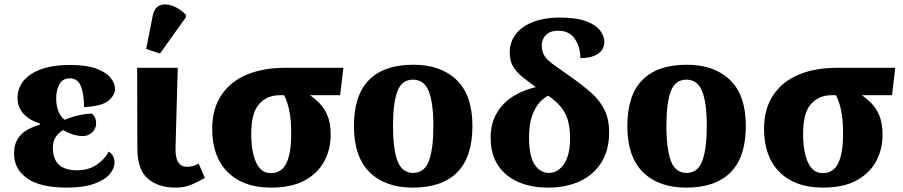

<svg xmlns="http://www.w3.org/2000/svg" viewBox="-20 -845 4114 875"><path d="M283 10Q164 10 104 -32Q44 -74 44 -145Q44 -185 60 -211Q76 -237 103 -252.5Q130 -268 162 -277V-282Q118 -295 89 -324.5Q60 -354 60 -398Q60 -468 123.5 -508.5Q187 -549 300 -549Q373 -549 418 -532.5Q463 -516 483.5 -491Q504 -466 504 -440Q504 -411 474 -386Q444 -361 363 -357Q363 -417 348.5 -452.5Q334 -488 298 -488Q265 -488 250.5 -460.5Q236 -433 236 -397Q236 -361 247 -336Q258 -311 275 -299Q305 -312 338.5 -319.5Q372 -327 399 -327Q407 -321 412.5 -310Q418 -299 418 -283Q418 -259 400.5 -242Q383 -225 357 -225Q335 -225 310.5 -233Q286 -241 267 -252Q248 -241 234.5 -221.5Q221 -202 221 -171Q221 -69 331 -69Q385 -69 422.5 -95.5Q460 -122 475 -154Q487 -148 494.5 -135Q502 -122 502 -105Q502 -78 480 -51.5Q458 -25 409.5 -7.5Q361 10 283 10Z M782 10Q700 10 653 -31.5Q606 -73 606 -169L605 -536H790L780 -173Q777 -85 832 -85Q849 -85 860.5 -88.5Q872 -92 885 -100L914 -34Q893 -22 858 -6Q823 10 782 10ZM709 -601 646 -622 676 -773Q684 -812 710 -821Q736 -830 768.5 -817.5Q801 -805 827 -778V-766Z M1214 10Q1089 10 1018 -60.5Q947 -131 947 -257Q947 -350 989.5 -412.5Q1032 -475 1106.5 -505.5Q1181 -536 1279 -536H1545L1530 -411H1393Q1416 -395 1437.5 -373Q1459 -351 1473 -317Q1487 -283 1487 -231Q1487 -165 1458 -110.5Q1429 -56 1369 -23Q1309 10 1214 10ZM1214 -56Q1263 -56 1285 -101Q1307 -146 1307 -234Q1307 -287 1302 -320Q1297 -353 1290 -374Q1283 -395 1275 -411H1254Q1197 -411 1161 -371Q1125 -331 1125 -235Q1125 -152 1147.5 -104Q1170 -56 1214 -56Z M1861 10Q1736 10 1664.5 -60Q1593 -130 1593 -271Q1593 -411 1661.5 -480.5Q1730 -550 1864 -550Q1989 -550 2061 -480.5Q2133 -411 2133 -271Q2133 -130 2064 -60Q1995 10 1861 10ZM1863 -57Q1914 -57 1934.5 -111.5Q1955 -166 1955 -271Q1955 -376 1934 -429Q1913 -482 1862 -482Q1811 -482 1791 -429Q1771 -376 1771 -271Q1771 -166 1791.5 -111.5Q1812 -57 1863 -57Z M2478 10Q2399 10 2340 -16.5Q2281 -43 2248.5 -93.5Q2216 -144 2216 -217Q2216 -281 2243 -328Q2270 -375 2317 -405Q2364 -435 2422 -448Q2387 -473 2360 -495Q2333 -517 2318 -542.5Q2303 -568 2303 -605Q2303 -655 2332 -691Q2361 -727 2412 -746Q2463 -765 2529 -765Q2606 -765 2650.5 -748.5Q2695 -732 2714.5 -706.5Q2734 -681 2734 -655Q2734 -618 2704 -599Q2674 -580 2625 -580Q2625 -630 2600 -667.5Q2575 -705 2524 -705Q2487 -705 2468 -685.5Q2449 -666 2449 -638Q2449 -609 2462 -589.5Q2475 -570 2504.5 -549Q2534 -528 2581 -495Q2635 -457 2674 -422.5Q2713 -388 2734.5 -345Q2756 -302 2756 -241Q2756 -160 2720 -103.5Q2684 -47 2621.5 -18.5Q2559 10 2478 10ZM2481 -57Q2523 -57 2550.5 -98Q2578 -139 2578 -213Q2578 -266 2566.5 -301.5Q2555 -337 2532.5 -362Q2510 -387 2478 -409Q2459 -400 2439 -378Q2419 -356 2405 -317.5Q2391 -279 2391 -219Q2391 -135 2415.5 -96.5Q2440 -58 2481 -57Z M3107 10Q2982 10 2910.5 -60Q2839 -130 2839 -271Q2839 -411 2907.5 -480.5Q2976 -550 3110 -550Q3235 -550 3307 -480.5Q3379 -411 3379 -271Q3379 -130 3310 -60Q3241 10 3107 10ZM3109 -57Q3160 -57 3180.5 -111.5Q3201 -166 3201 -271Q3201 -376 3180 -429Q3159 -482 3108 -482Q3057 -482 3037 -429Q3017 -376 3017 -271Q3017 -166 3037.5 -111.5Q3058 -57 3109 -57Z M3729 10Q3604 10 3533 -60.5Q3462 -131 3462 -257Q3462 -350 3504.5 -412.5Q3547 -475 3621.5 -505.5Q3696 -536 3794 -536H4060L4045 -411H3908Q3931 -395 3952.5 -373Q3974 -351 3988 -317Q4002 -283 4002 -231Q4002 -165 3973 -110.5Q3944 -56 3884 -23Q3824 10 3729 10ZM3729 -56Q3778 -56 3800 -101Q3822 -146 3822 -234Q3822 -287 3817 -320Q3812 -353 3805 -374Q3798 -395 3790 -411H3769Q3712 -411 3676 -371Q3640 -331 3640 -235Q3640 -152 3662.5 -104Q3685 -56 3729 -56Z"/></svg>

Font: Noto Serif ExtraBold
Style: Regular
Weight: 800
Designer: Monotype Design Team
Foundry: Monotype Imaging Inc.
Version: Version 2.014